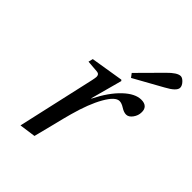

<svg xmlns="http://www.w3.org/2000/svg" viewBox="-210 -832 952 952"><g transform="rotate(45 266.0 -355.5)"><path d="M310 -562 429 -682Q469 -723 493 -723Q505 -723 518.5 -708.5Q532 -694 532 -680Q532 -656 476 -626L325 -542ZM104 12 196 -397Q200 -416 200.5 -424Q201 -432 197 -438Q193 -444 181 -445L119 -450L125 -474L297 -502L302 -497L257 -331H259Q299 -411 347 -456.5Q395 -502 438 -502Q461 -502 472.5 -490.5Q484 -479 483 -458Q483 -436 468.5 -416Q454 -396 436 -396Q420 -396 400.5 -408.5Q381 -421 366 -421Q337 -421 303 -361.5Q269 -302 242 -204Q233 -172 215 -98.5Q197 -25 190 0Z"/></g></svg>

Font: Heuristica
Style: Italic
Weight: 400
Italic angle: -13°
Version: Version 1.0.2